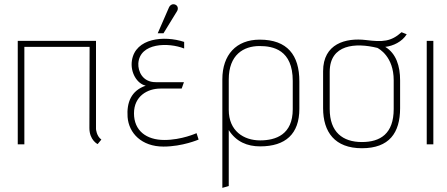

<svg xmlns="http://www.w3.org/2000/svg" viewBox="-20 -699 2165 930"><path d="M471 -23C447 -40 445 -74 445 -74V-501H66V0H98V-472H414L413 -79C413 -20 453 -1 453 -1Z M772 -538 837 -644C845 -656 842 -672 828 -677C815 -682 803 -674 798 -662L744 -538ZM932 -54C932 -54 860 -21 776 -21C689 -21 629 -66 629 -150C629 -233 694 -270 757 -270H860L871 -301H734C670 -301 648 -354 650 -392C657 -493 797 -494 872 -464V-496C775 -528 636 -515 619 -406C610 -348 644 -293 686 -284C615 -260 593 -202 598 -132C604 -54 666 11 772 11C864 11 942 -23 942 -23Z M1088 202V-69C1124 -12 1178 10 1240 10C1363 10 1430 -50 1430 -172V-305C1430 -432 1372 -507 1238 -507C1124 -507 1057 -433 1057 -315V211ZM1398 -170C1398 -47 1316 -19 1240 -19C1160 -19 1088 -65 1088 -167V-314C1088 -434 1160 -476 1237 -476C1303 -476 1398 -458 1398 -307Z M1918 -310C1918 -379 1899 -440 1846 -472C1884 -476 1928 -497 1950 -533L1925 -543C1874 -497 1833 -495 1753 -505C1654 -517 1545 -487 1545 -354V-175C1545 -59 1602 19 1733 19C1865 19 1918 -55 1918 -175ZM1887 -171C1887 -51 1822 -11 1733 -11C1640 -11 1577 -59 1577 -171V-351C1577 -485 1703 -493 1808 -467C1815 -463 1887 -426 1887 -310Z M2079 0V-501H2047V0Z"/></svg>

Font: Advent Pro
Style: ExtraLight
Weight: 250
Designer: Andreas Kalpakidis
Foundry: Andreas Kalpakidis
Version: Version 2.002 2007